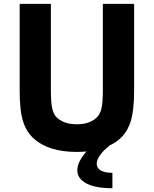

<svg xmlns="http://www.w3.org/2000/svg" viewBox="-20 -787 809 1010"><path d="M521 -766.6H685.5V-309.1Q685.5 -205.1 667.2 -147.7Q648.9 -90.3 608.9 -55.7Q586.4 -36.1 558.1 -22.5Q524.9 2.9 506.8 28.6Q488.8 54.2 488.8 74.2Q488.8 96.7 509.5 109.4Q530.3 122.1 571.3 122.1V203.1Q481.4 203.1 434.1 177.7Q386.7 152.3 386.7 108.9Q386.7 64 435.1 9.8Q408.2 12.2 384.3 12.2Q237.8 12.2 160.2 -55.7Q120.1 -90.3 101.8 -147.2Q83.5 -204.1 83.5 -309.1V-766.6H247.6V-314.5Q247.6 -249 254.4 -217.3Q261.2 -185.5 278.8 -168.9Q316.4 -133.3 384.3 -133.3Q451.7 -133.3 488.8 -168.9Q506.8 -186 513.9 -216.8Q521 -247.6 521 -314.5Z"/></svg>

Font: Acari Sans Neue Black
Style: Regular
Weight: 900
Designer: Alfredo Marco Pradil
Foundry: Alfredo Marco Pradil
Version: Version 1.045;June 16, 2019;FontCreator 11.5.0.2425 64-bit; 